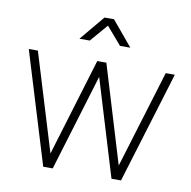

<svg xmlns="http://www.w3.org/2000/svg" viewBox="-83 -832 911 914"><g transform="rotate(10 373.0 -375.0)"><path d="M249 -630 349 -750H395L495 -630H445L372 -715L299 -630ZM373 -467.5 231 0H185L20 -540H64L208 -68L351 -540H395L538 -68L682 -540H726L561 0H515Z"/></g></svg>

Font: Vela Sans ExtLt
Style: Regular
Weight: 200
Designer: Principal design: Mikhail Sharanda - project Manrope.
Design modification: Ravid Balaliev
Foundry: Mikhail Sharanda
Version: Version 1.001